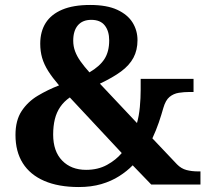

<svg xmlns="http://www.w3.org/2000/svg" viewBox="-20 -744 841 774"><path d="M297.8 10Q215.5 10 158.4 -14.8Q101.3 -39.5 71.9 -86.2Q42.4 -132.9 42.4 -200Q42.4 -258.7 67.3 -296.5Q92.2 -334.2 132.3 -358.1Q172.4 -382.1 218 -399.8Q191.3 -430.9 174.4 -457.6Q157.5 -484.4 149.8 -510.9Q142.2 -537.5 142.2 -567.7Q142.2 -616.9 164.3 -651.7Q186.4 -686.4 231 -705.2Q275.6 -724 343.4 -724Q410.9 -724 452.8 -704.5Q494.7 -685 514.5 -653Q534.3 -621 534.3 -582Q534.3 -541.9 517.9 -511.2Q501.5 -480.5 467.9 -455.8Q434.4 -431.1 382.7 -406.8L532.2 -248Q540.4 -276.8 543.8 -312.9Q547.1 -349.1 547.1 -382V-426.2H760.2V-373.2H744.2Q722.2 -373.2 700.9 -369.9Q679.6 -366.5 663.6 -353.4Q647.6 -340.3 638.6 -309.3Q630.8 -281.3 620.2 -250.2Q609.5 -219.1 594.3 -186.3L693.6 -81.5Q710.5 -64.2 731.8 -58.6Q753 -53 779.1 -53H788.1V0H589.8L514.9 -77.6Q492.1 -54 460.5 -33.9Q428.9 -13.7 388.3 -1.8Q347.6 10 297.8 10ZM327.1 -59.3Q375.1 -59.3 411.6 -79.4Q448 -99.5 470.8 -127L261.4 -351.2Q237.8 -334.8 222.8 -312.9Q207.9 -291 201.1 -263.5Q194.3 -235.9 194.3 -201.6Q194.3 -133.9 230.7 -96.6Q267 -59.3 327.1 -59.3ZM340.6 -452.3Q382.2 -476.6 401.2 -506.3Q420.2 -536 420.2 -581Q420.2 -618.7 402.4 -641.3Q384.6 -664 348.1 -664Q312.8 -664 294 -642Q275.2 -620.1 275.2 -580Q275.2 -557.3 282.8 -537Q290.4 -516.6 305 -496.2Q319.6 -475.7 340.6 -452.3Z"/></svg>

Font: Noto Serif Hebrew
Style: Regular
Weight: 400
Designer: Monotype Design Team
Foundry: Monotype Imaging Inc.
Version: Version 2.003